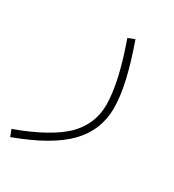

<svg xmlns="http://www.w3.org/2000/svg" viewBox="-214 -346 621 685"><g transform="rotate(30 96.0 -3.0)"><path d="M117.2 -254.9C153.8 -152.3 171.9 -70.8 171.9 -10.7C171.9 43 152.3 88.9 113.8 127C74.7 164.6 10.7 200.2 -78.6 232.9L-67.9 260.3C26.4 225.6 94.7 186.5 137.2 143.1C179.7 99.6 201.2 46.9 201.2 -14.2C201.2 -76.2 182.1 -160.2 144.5 -265.6Z"/></g></svg>

Font: Estedad Thin
Style: Regular
Weight: 100
Designer: Amin Abedi
Version: Version 7.3